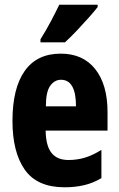

<svg xmlns="http://www.w3.org/2000/svg" viewBox="-20 -786 505 816"><path d="M238 -558Q333 -558 385 -492Q437 -426 437 -310V-231H174Q175 -166 199 -136Q223 -106 271 -106Q308 -106 341 -116Q374 -126 411 -149V-29Q376 -8 337.5 1Q299 10 255 10Q138 10 85.5 -64.5Q33 -139 33 -272Q33 -411 85 -484.5Q137 -558 238 -558ZM239 -447Q212 -447 193.5 -421.5Q175 -396 175 -334H303Q303 -447 239 -447ZM395 -756Q382 -739 358 -712Q334 -685 307 -656.5Q280 -628 256 -606H152V-619Q177 -659 196.5 -696Q216 -733 232 -766H395Z"/></svg>

Font: Noto Sans Sinhala ExtraCondensed ExtraBold
Style: Regular
Weight: 800
Width: 2
Designer: Jelle Bosma - Monotype Design Team
Foundry: Monotype Imaging Inc.
Version: Version 2.006; ttfautohint (v1.8.4.7-5d5b)